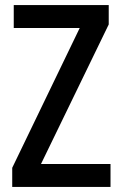

<svg xmlns="http://www.w3.org/2000/svg" viewBox="-20 -734 479 754"><path d="M414 0H28V-75L293 -624H34V-714H407V-638L141 -90H414Z"/></svg>

Font: Noto Sans Ethiopic Condensed Medium
Style: Regular
Weight: 500
Width: 3
Designer: Monotype Design Team
Foundry: Monotype Imaging Inc.
Version: Version 2.102; ttfautohint (v1.8.4.7-5d5b)